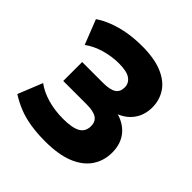

<svg xmlns="http://www.w3.org/2000/svg" viewBox="-191 -866 1026 1026"><g transform="rotate(45 322.0 -352.5)"><path d="M300 11Q241 11 190 3Q139 -5 96.5 -22Q54 -39 17 -63L73 -202Q112 -173 166.5 -157.5Q221 -142 283 -142Q353 -142 385 -160.5Q417 -179 417 -220Q417 -254 393.5 -270Q370 -286 317 -286H141V-429H298Q351 -429 374.5 -444.5Q398 -460 398 -494Q398 -525 372 -544Q346 -563 286 -563Q232 -563 178.5 -547.5Q125 -532 86 -503L31 -643Q63 -665 105.5 -681.5Q148 -698 198.5 -707Q249 -716 309 -716Q400 -716 460 -691Q520 -666 549 -622Q578 -578 578 -523Q578 -464 546.5 -421.5Q515 -379 459 -361V-370Q525 -354 561 -310.5Q597 -267 597 -200Q597 -139 565 -91Q533 -43 467.5 -16Q402 11 300 11Z"/></g></svg>

Font: Nunito Sans 10pt Black
Style: Regular
Weight: 900
Designer: Vernon Adams
Foundry: Vernon Adams
Version: Version 3.101;gftools[0.9.27]